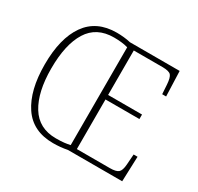

<svg xmlns="http://www.w3.org/2000/svg" viewBox="-155 -909 1137 1103"><g transform="rotate(30 413.5 -357.5)"><path d="M320 9Q185 9 119 -89.5Q53 -188 53 -359Q53 -533 120.5 -628.5Q188 -724 321 -724Q344 -724 368.5 -721.5Q393 -719 413 -714H743L749 -548H723L719 -610Q716 -655 703 -669.5Q690 -684 646 -684H456V-389H681V-359H456V-30H675Q716 -30 731 -43Q746 -56 749 -96L754 -166H780L774 0H414Q369 9 320 9ZM320 -23Q353 -23 374.5 -25.5Q396 -28 414 -32V-681Q393 -687 369.5 -689.5Q346 -692 321 -692Q206 -692 151.5 -604.5Q97 -517 97 -358Q97 -202 152 -112.5Q207 -23 320 -23Z"/></g></svg>

Font: Noto Serif Tamil SemiCondensed ExtraLight
Style: Regular
Weight: 200
Width: 4
Designer: Indian Type Foundry, Tom Grace, and the Monotype Design Team
Foundry: Monotype Imaging Inc.
Version: Version 2.004; ttfautohint (v1.8.4.7-5d5b)